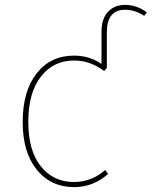

<svg xmlns="http://www.w3.org/2000/svg" viewBox="-20 -757 622 787"><path d="M493 -737Q541 -737 582 -706L571 -692Q533 -717 493 -717Q418 -717 418 -625V-479L407 -466Q349 -509 284 -509Q199 -509 147.5 -443Q96 -377 96 -257Q96 -139 147.5 -75Q199 -11 283 -11Q355 -11 411 -60L423 -44Q362 10 284 10Q189 10 131 -61Q73 -132 73 -257Q73 -383 130 -456Q187 -529 283 -529Q347 -529 396 -495V-626Q396 -680 422.5 -708.5Q449 -737 493 -737Z"/></svg>

Font: FiraGO Thin
Style: Regular
Weight: 100
Designer: bBox Type
Foundry: bBox Type GmbH
Version: Version 1.001;PS 001.001;hotconv 1.0.88;makeotf.lib2.5.64775